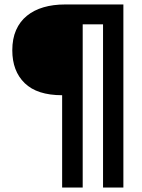

<svg xmlns="http://www.w3.org/2000/svg" viewBox="-20 -661 637 859"><path d="M441 178V-552H350V178H258V-235Q146 -235 90.5 -289Q35 -343 35 -436Q35 -488 52 -526.5Q69 -565 100.5 -590.5Q132 -616 175 -628.5Q218 -641 271 -641H532V178Z"/></svg>

Font: Mukta
Style: Bold
Weight: 700
Designer: Girish Dalvi and Yashodeep Gholap
Foundry: Ek Type
Version: Version 2.538;PS 1.002;hotconv 16.6.51;makeotf.lib2.5.65220;